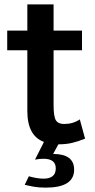

<svg xmlns="http://www.w3.org/2000/svg" viewBox="-20 -640 435 878"><path d="M13 -500H105V-620H225V-500H355V-410H225V-161Q225 -107 235.5 -90Q246 -73 273 -73Q314 -73 345 -94L369 -6Q337 7 309.5 13.5Q282 20 247 20L223 64Q319 64 319 136Q319 218 189 218Q158 218 135.5 214Q113 210 93 205L112 166Q128 171 146.5 174Q165 177 179 177Q235 177 235 130Q235 86 179 86Q169 86 160 87Q151 88 140 90L181 9Q105 -19 105 -132V-410H13Z"/></svg>

Font: Moderustic Med
Style: Regular
Weight: 500
Designer: Tural Alisoy
Foundry: TAFT Foundry
Version: Version 2.110